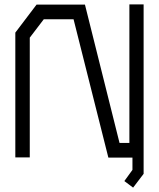

<svg xmlns="http://www.w3.org/2000/svg" viewBox="-20 -720 726 877"><path d="M636 -700V74L588 137L548 107L585 56V0H475L316 -632H180L116 -548V-1H50V-571L147 -699H368L526 -67H571V-700Z"/></svg>

Font: Turret Road Medium
Style: Regular
Weight: 500
Designer: Noponies
Foundry: Noponies
Version: Version 1.001; ttfautohint (v1.8)